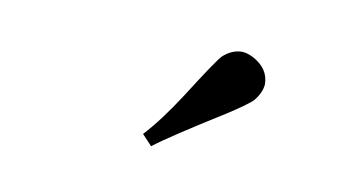

<svg xmlns="http://www.w3.org/2000/svg" viewBox="-34 -705 556 298"><g transform="rotate(10 244.0 -556.5)"><path d="M359.4 -569.3C352.2 -562.8 339.5 -553.7 321.3 -542C266 -507.5 230.5 -484 214.8 -471.7L199.2 -488.3C215.5 -505.9 233.1 -529.3 252 -558.6C278 -599.6 293.6 -622.7 298.8 -627.9C307.3 -635.7 316.7 -640 327.1 -640.6C333 -640.6 339.2 -639 345.7 -635.7C363.3 -626.6 372.1 -613.6 372.1 -596.7C371.4 -587.6 367.2 -578.5 359.4 -569.3Z"/></g></svg>

Font: Abhaya Libre
Style: Regular
Weight: 400
Designer: Pushpananda Ekanayake, Sol Matas, Pathum Egodawatta
Foundry: Mooniak
Version: Version 1.041; ; ttfautohint (v1.5)